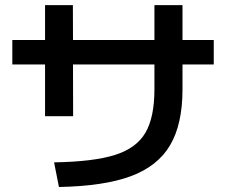

<svg xmlns="http://www.w3.org/2000/svg" viewBox="-20 -749 904 768"><path d="M597.7 -391.6V-491.2H272L272.5 -284.2H160.2V-491.2H29.3V-588.9H160.2V-728.5H271.5L272 -588.9H597.7V-728.5H710V-588.9H835V-491.2H710V-391.6Q710 -252.4 660.6 -168.5Q611.3 -84.5 503.9 -44.4Q396.5 -4.4 215.8 -1L196.3 -99.6Q354 -102.1 439.7 -129.2Q525.4 -156.2 561.5 -217.8Q597.7 -279.3 597.7 -391.6Z"/></svg>

Font: Pretendard GOV SemiBold
Style: Regular
Weight: 600
Designer: Base glyphs from Inter by Rasmus Andersson; Hangeul glyphs from Noto Sans CJK(Source Han Sans) by Jang Soo-young and Kan
Foundry: Kil Hyung-jin
Version: Version 1.309